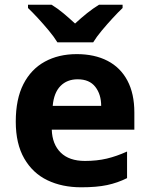

<svg xmlns="http://www.w3.org/2000/svg" viewBox="-20 -786 637 816"><path d="M325 10Q244 10 181.5 -20Q119 -50 83 -112.5Q47 -175 47 -269Q47 -365 79.5 -428.5Q112 -492 170.5 -524Q229 -556 306 -556Q382 -556 437 -527.5Q492 -499 521.5 -443.5Q551 -388 551 -308V-235H200Q202 -173 238 -137.5Q274 -102 341 -102Q392 -102 434 -112Q476 -122 520 -142V-29Q480 -9 435.5 0.5Q391 10 325 10ZM204 -336H410Q410 -385 385 -417Q360 -449 310 -449Q265 -449 237 -420.5Q209 -392 204 -336ZM224 -606Q210 -629 187.5 -656Q165 -683 141.5 -708.5Q118 -734 99 -752V-766H199Q225 -750 249 -730Q273 -710 299 -686Q325 -710 350 -730Q375 -750 401 -766H501V-752Q483 -735 459 -709Q435 -683 412.5 -656Q390 -629 376 -606Z"/></svg>

Font: Noto Sans Symbols
Style: Bold
Weight: 700
Version: Version 2.002